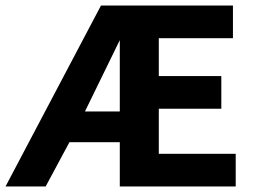

<svg xmlns="http://www.w3.org/2000/svg" viewBox="-23 -674 917 694"><path d="M284 -271 410 -529V-271ZM777 -281V-399H551V-536H819V-654H342L-3 0H142L228 -160H410V0H829V-118H551V-281Z"/></svg>

Font: Falling Sky
Style: SeBd
Weight: 600
Designer: Paul D. Hunt
Foundry: Adobe Systems Incorporated
Version: Version 1.02